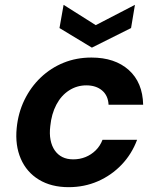

<svg xmlns="http://www.w3.org/2000/svg" viewBox="-20 -762 650 794"><path d="M264 12Q192 12 141 -19Q90 -50 66 -105.5Q42 -161 49 -232Q55 -295 81 -348.5Q107 -402 148.5 -441.5Q190 -481 243 -502.5Q296 -524 358 -524Q455 -524 512.5 -472.5Q570 -421 572 -329H429Q427 -367 402 -388Q377 -409 337 -409Q298 -409 265.5 -388Q233 -367 213 -329Q193 -291 188 -241Q184 -209 189 -183.5Q194 -158 206.5 -140Q219 -122 238 -112.5Q257 -103 283 -103Q310 -103 333.5 -112.5Q357 -122 375.5 -140Q394 -158 404 -184H547Q525 -125 483 -81Q441 -37 385 -12.5Q329 12 264 12ZM538 -742 522 -646 360 -565 226 -646 243 -742 376 -658Z"/></svg>

Font: DM Sans 12pt
Style: Bold Italic
Weight: 700
Italic angle: -10°
Version: Version 4.004;gftools[0.9.30]